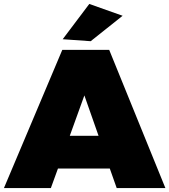

<svg xmlns="http://www.w3.org/2000/svg" viewBox="-30 -954 859 974"><path d="M562 0 527 -99H264L228 0H-10L286 -701H524L809 0ZM324 -265H470L398 -470ZM423 -934 592 -874 430 -745 288 -755Z"/></svg>

Font: Gontserrat Black
Style: Regular
Weight: 900
Designer: Julieta Ulanovsky
Foundry: Julieta Ulanovsky
Version: Version 6.001